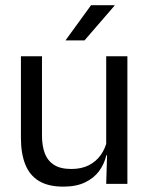

<svg xmlns="http://www.w3.org/2000/svg" viewBox="-20 -703 573 734"><path d="M60 -488H140.5V-184.5Q140.5 -146 151.2 -117.2Q162 -88.5 186.5 -72.8Q211 -57 252.5 -57Q291.5 -57 319.5 -71.2Q347.5 -85.5 365.2 -110.5Q383 -135.5 389.5 -167L404 -109.5H386.5Q379 -76.5 359 -49.2Q339 -22 305.2 -5.8Q271.5 10.5 222 10.5Q164.5 10.5 128.8 -11.2Q93 -33 76.5 -74.8Q60 -116.5 60 -175.5ZM386 -488H467V0H386L389.5 -117L386 -122ZM231 -549.5 328 -683H418V-681.5L303 -548.5H231Z"/></svg>

Font: Anek Malayalam
Style: Regular
Weight: 400
Version: Version 1.003